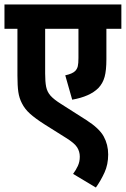

<svg xmlns="http://www.w3.org/2000/svg" viewBox="-20 -642 563 859"><path d="M523 -513H456V-377Q456 -327 448 -298Q440 -269 420 -248Q382 -210 303 -196L272 -305Q304 -312 316 -324Q325 -333 328 -345.5Q331 -358 331 -383V-513H182V-313Q182 -276 186.5 -253.5Q191 -231 206 -214Q221 -197 253 -177L366 -105Q424 -68 444 -31.5Q464 5 464 49Q464 94 447.5 130Q431 166 409 197L307 136Q319 120 328 101Q337 82 337 59Q337 36 325 17Q313 -2 274 -26L177 -87Q138 -112 114.5 -133Q91 -154 78 -180Q66 -203 62 -230.5Q58 -258 58 -304V-513H0V-622H523Z"/></svg>

Font: Noto Sans Condensed
Style: Bold Italic
Weight: 700
Width: 3
Italic angle: -12°
Designer: Monotype Design Team
Foundry: Monotype Imaging Inc.
Version: Version 2.013; ttfautohint (v1.8.4.7-5d5b)